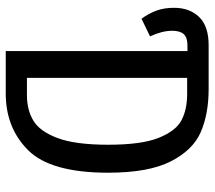

<svg xmlns="http://www.w3.org/2000/svg" viewBox="-58 -670 729 652"><g transform="rotate(90 306.0 -344.5)"><path d="M567 -348Q567 -153 491 -76.5Q415 0 298 0H154V-617H134Q108 -617 96.5 -604.5Q85 -592 85 -565Q85 -531 104 -490L44 -461Q26 -486 16.5 -512Q7 -538 7 -572Q7 -624 38 -656.5Q69 -689 134 -689H283Q367 -689 428.5 -662.5Q490 -636 528.5 -560.5Q567 -485 567 -348ZM472 -348Q472 -461 448.5 -519.5Q425 -578 388.5 -597Q352 -616 300 -616H245V-72H304Q354 -72 390.5 -94Q427 -116 449.5 -176.5Q472 -237 472 -348Z"/></g></svg>

Font: Fira Sans Compressed
Style: Regular
Weight: 400
Width: 1
Designer: bBox Type GmbH & Carrois Corporate GbR & Edenspiekermann AG
Foundry: bBox Type GmbH & Carrois Corporate GbR & Edenspiekermann AG
Version: Version 4.301